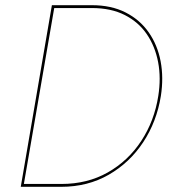

<svg xmlns="http://www.w3.org/2000/svg" viewBox="-20 -720 656 740"><path d="M72 -11 189 -689H334Q408 -689 461 -662Q514 -635 546 -588Q578 -541 589.5 -480Q601 -419 590 -350Q575 -254 524.5 -177Q474 -100 395.5 -55.5Q317 -11 217 -11ZM65 0H70H216Q318 0 399 -46.5Q480 -93 532 -172Q584 -251 600 -350Q611 -421 599 -484Q587 -547 553 -595.5Q519 -644 464 -672Q409 -700 334 -700H191H184H180L60 0Z"/></svg>

Font: Jost* 200 Hairline Italic
Style: Italic
Weight: 100
Italic angle: -10°
Version: Version 3.200; ttfautohint (v0.97) -l 8 -r 50 -G 200 -x 14 -